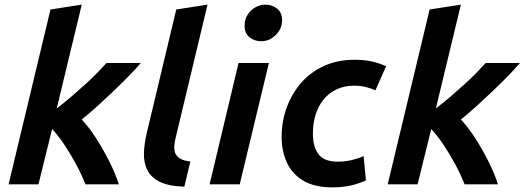

<svg xmlns="http://www.w3.org/2000/svg" viewBox="-20 -796 2265 829"><path d="M17 0 198 -755 333 -776 225 -328Q257 -352 287 -378Q317 -404 345.5 -429.5Q374 -455 398 -479.5Q422 -504 440 -524H588Q563 -495 533 -464.5Q503 -434 470 -402.5Q437 -371 403 -340Q369 -309 333 -280Q365 -246 396 -197.5Q427 -149 453 -97Q479 -45 493 0H349Q333 -41 309.5 -85Q286 -129 259 -169.5Q232 -210 205 -239L146 0Z M776 10Q708 8 670 -11Q632 -30 616 -62Q600 -94 601.5 -135.5Q603 -177 614 -223L741 -755L876 -776L741 -212Q735 -190 733 -170.5Q731 -151 736 -136.5Q741 -122 756.5 -112Q772 -102 802 -99Z M885 0 1010 -524H1141L1015 0ZM1108 -618Q1079 -618 1057.5 -635Q1036 -652 1036 -686Q1036 -711 1048.5 -731.5Q1061 -752 1082 -764Q1103 -776 1126 -776Q1154 -776 1176 -759Q1198 -742 1198 -708Q1198 -683 1185 -662.5Q1172 -642 1152 -630Q1132 -618 1108 -618Z M1415 13Q1338 13 1289.5 -16Q1241 -45 1218.5 -94.5Q1196 -144 1196 -204Q1196 -272 1218 -332Q1240 -392 1280.5 -438.5Q1321 -485 1379.5 -511.5Q1438 -538 1511 -538Q1552 -538 1585.5 -530.5Q1619 -523 1647 -510L1601 -406Q1581 -415 1559 -420.5Q1537 -426 1508 -426Q1468 -426 1435 -411Q1402 -396 1378.5 -368Q1355 -340 1343 -302Q1331 -264 1331 -218Q1331 -164 1354.5 -131Q1378 -98 1439 -98Q1471 -98 1501 -105.5Q1531 -113 1550 -122L1560 -17Q1534 -5 1498.5 4Q1463 13 1415 13Z M1654 0 1835 -755 1970 -776 1862 -328Q1894 -352 1924 -378Q1954 -404 1982.5 -429.5Q2011 -455 2035 -479.5Q2059 -504 2077 -524H2225Q2200 -495 2170 -464.5Q2140 -434 2107 -402.5Q2074 -371 2040 -340Q2006 -309 1970 -280Q2002 -246 2033 -197.5Q2064 -149 2090 -97Q2116 -45 2130 0H1986Q1970 -41 1946.5 -85Q1923 -129 1896 -169.5Q1869 -210 1842 -239L1783 0Z"/></svg>

Font: Ubuntu Sans
Style: Bold Italic
Weight: 700
Italic angle: -13.5°
Designer: Dalton Maag Ltd
Foundry: Dalton Maag Ltd
Version: Version 1.006